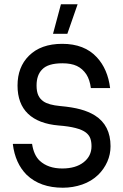

<svg xmlns="http://www.w3.org/2000/svg" viewBox="-20 -872 577 898"><path d="M384 -524Q366 -551 339.5 -563.5Q313 -576 272 -576Q204 -576 177 -547Q151 -521 151 -472Q151 -444 159 -426.5Q167 -409 183 -398Q207 -381 262 -376Q318 -371 356.5 -360.5Q395 -350 424 -332Q497 -286 497 -188Q497 -150 482 -116Q467 -82 440 -55Q408 -24 364.5 -9Q321 6 274 6Q168 6 105 -54Q51 -108 40 -198L42 -199H130Q138 -146 166 -120Q205 -84 271 -84Q334 -84 371 -113Q408 -142 408 -188Q408 -209 402.5 -224.5Q397 -240 382 -252Q348 -278 255 -285Q160 -293 111 -340Q62 -387 62 -472Q62 -558 115 -611Q171 -667 271 -667Q375 -667 433 -604Q484 -549 495 -460H405Q400 -499 384 -524ZM295 -714H228L265 -852H343Z"/></svg>

Font: Sulphur Point
Style: Bold
Weight: 700
Designer: Noponies / Dale Sattler
Foundry: Noponies
Version: Version 1.000; ttfautohint (v1.8)